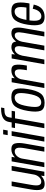

<svg xmlns="http://www.w3.org/2000/svg" viewBox="1312 -2140 833 3496"><g transform="rotate(-90 1728.0 -391.5)"><path d="M271 0 278 -61Q272 -55 266 -49.5Q206.5 5.5 126.5 5.5Q42 5.5 24 -60.8Q6 -127 25.5 -238.5L88.5 -595.5H173L110.5 -240Q92.5 -139 107.2 -97.5Q122 -56 169 -56Q215 -56 252.5 -96.5Q285.5 -132 297 -181.5L370 -595.5H455L350 0Z M432.5 0 538 -595.5H619.5L610.5 -534.5Q616 -540.5 622 -546Q681.5 -600.5 761.5 -600.5Q846 -600.5 864 -534.5Q882 -468.5 862.5 -356.5L799.5 0H715L777.5 -355.5Q795.5 -456.5 780.5 -498Q765.5 -539.5 719 -539.5Q673 -539.5 635.5 -499Q602.5 -463.5 590.5 -413.5L517.5 0Z M898.5 0 1003.5 -595.5H1088.5L983.5 0ZM1030.5 -750H1115.5L1101 -667.5H1016Z M1142.5 0 1236.5 -534H1145L1155.5 -595H1247.5L1256.5 -647Q1269 -717 1328 -752.2Q1387 -787.5 1497 -787.5H1518.5L1508 -728.5H1492Q1418.5 -728.5 1383.8 -709.5Q1349 -690.5 1341 -646L1331.5 -595H1459L1448.5 -534H1321.5L1227.5 0Z M1604.5 4.5Q1487 4.5 1459 -68.5Q1431 -141.5 1456.5 -298.5Q1483 -457.5 1537 -529.2Q1591 -601 1706.5 -601Q1824 -601 1852 -528.5Q1880 -456 1854.5 -298.5Q1828 -139.5 1774 -67.5Q1720 4.5 1604.5 4.5ZM1613 -56.5Q1667.5 -56.5 1706.5 -105.5Q1745.5 -154.5 1769.5 -298Q1793 -441 1773 -490.8Q1753 -540.5 1698.5 -540.5Q1643.5 -540.5 1604.5 -491.2Q1565.5 -442 1541.5 -298Q1518 -155.5 1538 -106Q1558 -56.5 1613 -56.5Z M2198 -318.5Q2221 -448.5 2209.2 -493.8Q2197.5 -539 2154.5 -539Q2107.5 -539 2073.5 -500.5Q2044.5 -467 2034.5 -429L1958.5 0H1874L1979 -595H2058.5L2051.5 -539Q2059.5 -547 2068.5 -554.5Q2122 -600.5 2197 -600.5Q2280 -600.5 2294.2 -532.8Q2308.5 -465 2283 -318.5Z M2307 0 2412 -595H2491L2484.5 -535.5Q2487.5 -538.5 2490.5 -541.5Q2547 -600 2617.5 -600Q2701 -600 2715 -538.5Q2718 -526.5 2719.5 -513Q2730 -527.5 2743.5 -541Q2800 -600 2871 -600Q2954 -600 2967.8 -538.5Q2981.5 -477 2966.5 -391L2897.5 0H2812.5L2879.5 -381Q2893.5 -460 2884.2 -499.5Q2875 -539 2832.5 -539Q2791 -539 2758 -496.5Q2728 -459 2715 -398.5Q2714.5 -394.5 2714 -391L2645 0H2560L2627 -381Q2641 -460 2631.5 -499.5Q2622 -539 2579.5 -539Q2538 -539 2504.5 -496.5Q2476 -460 2463 -402.5L2392 0Z M3172 4.5Q3054.5 4.5 3029.5 -77.2Q3004.5 -159 3026 -297.5Q3049.5 -451.5 3104 -526Q3158.5 -600.5 3274.5 -600.5Q3392 -600.5 3418 -526.5Q3444 -452.5 3419.5 -300.5Q3416.5 -283.5 3413 -271H3105Q3091 -163.5 3107 -112Q3125.5 -54.5 3181 -54.5Q3226.5 -54.5 3263.5 -93Q3300.5 -131.5 3317 -211L3393.5 -194Q3370 -88 3313 -41.8Q3256 4.5 3172 4.5ZM3114 -326.5H3339Q3357.5 -444.5 3339 -492Q3320 -541.5 3266 -541.5Q3211 -541.5 3171.5 -491.5Q3135.5 -446 3114 -326.5Z"/></g></svg>

Font: Anybody
Style: Italic
Weight: 400
Italic angle: -10°
Designer: Tyler Finck
Foundry: Etcetera Type Company
Version: Version 1.010; ttfautohint (v1.8.3) -l 8 -r 50 -G 200 -x 14 